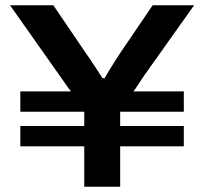

<svg xmlns="http://www.w3.org/2000/svg" viewBox="-20 -707 773 727"><path d="M299 0V-153H57V-230H299V-284H57V-361H249Q243 -367 225 -393.5Q207 -420 181 -456L18 -687H182L307 -503Q316 -491 327 -474Q338 -457 349 -440.5Q360 -424 368 -411H376Q383 -423 392.5 -439Q402 -455 413 -472Q424 -489 433 -503L558 -687H715L550 -455Q526 -422 508 -394Q490 -366 485 -361H676V-284H435V-230H676V-153H435V0Z"/></svg>

Font: Archivo SemiBold Expanded SemiBold
Style: Regular
Weight: 600
Width: 7
Version: Version 2.001